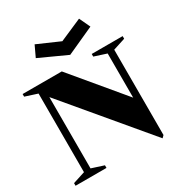

<svg xmlns="http://www.w3.org/2000/svg" viewBox="-218 -1099 1197 1269"><g transform="rotate(-30 380.0 -464.5)"><path d="M653 16 141 -594V-50L234 -20V0H-2V-20L91 -50V-650L-2 -680V-700H297L619 -314V-651L526 -681V-701H762V-681L669 -651V0ZM400 -767 192 -862 231 -945 400 -871 570 -945 609 -862Z"/></g></svg>

Font: Wittgenstein Black
Style: Regular
Weight: 900
Designer: Jörg Drees
Foundry: Jörg Drees
Version: Version 1.303; ttfautohint (v1.8.4.7-5d5b)